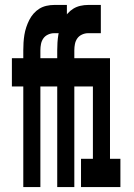

<svg xmlns="http://www.w3.org/2000/svg" viewBox="-20 -755 540 775"><path d="M74 0V-406H28V-520H74V-552Q74 -568 75 -583.5Q76 -599 78.5 -614.5Q81 -630 86 -645Q91 -660 98 -674Q105 -688 115.5 -700Q126 -712 139 -720Q152 -728 167.5 -731.5Q183 -735 198 -735H250V-621H198Q186 -621 174 -615.5Q162 -610 155 -600Q148 -590 145.5 -577.5Q143 -565 143 -552V-520H241V-406H143V0ZM211 0V-406H165V-520H211V-552Q211 -568 212 -583.5Q213 -599 215.5 -614.5Q218 -630 223 -645Q228 -660 235 -674Q242 -688 252.5 -700Q263 -712 276 -720Q289 -728 304.5 -731.5Q320 -735 335 -735H387V-621H335Q323 -621 311 -615.5Q299 -610 292 -600Q285 -590 282.5 -577.5Q280 -565 280 -552V-520H378V-406H280V0ZM307 0V-114H355V-406H313V-520H424V-114H466V0Z"/></svg>

Font: Iosevka Term Curly Heavy
Style: Regular
Weight: 900
Designer: Belleve Invis
Foundry: Belleve Invis
Version: Version 32.3.0